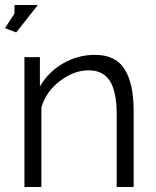

<svg xmlns="http://www.w3.org/2000/svg" viewBox="-23 -750 626 770"><path d="M129 -730 42 -620 -3 -637 35 -696V-730ZM513 -305V0H445V-291Q445 -383 417.5 -425.5Q390 -468 333 -468Q273 -468 217 -425Q161 -382 143 -319V0H75V-521H137V-403Q170 -461 229.5 -495.5Q289 -530 358 -530Q441 -530 477 -472Q513 -414 513 -305Z"/></svg>

Font: Raleway
Style: Regular
Weight: 400
Designer: Matt McInerney, Pablo Impallari, Rodrigo Fuenzalida
Foundry: Matt McInerney, Pablo Impallari, Rodrigo Fuenzalida
Version: Version 1.000;PS 001.001;hotconv 1.0.56; ttfautohint (v1.5)